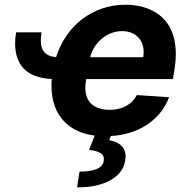

<svg xmlns="http://www.w3.org/2000/svg" viewBox="-20 -573 810 823"><path d="M49 -434.3H158Q154.1 -410.5 155.2 -391.5Q156.2 -372.5 163.5 -359Q170.8 -345.5 184.8 -337.7Q198.9 -329.9 220.5 -328.1Q236.9 -379.3 265.4 -420.6Q294 -462 332.6 -491.3Q371.1 -520.6 418 -536.6Q464.8 -552.6 517.8 -552.6Q590.2 -552.6 643.1 -522Q669.7 -506.7 689.1 -483.7Q708.5 -460.6 719.6 -429.9Q730.8 -399.1 733.1 -360.6Q735.4 -322.1 728 -275.6L721.2 -234H349.8L349.1 -230.1Q343.4 -198.2 347.7 -174.2Q351.9 -150.2 365.2 -134.2Q378.6 -118.3 400.4 -110.3Q422.2 -102.3 451.3 -102.3Q490.1 -102.3 519.9 -118.3Q549.7 -134.2 566.8 -165.5L704.9 -156.2Q689.6 -116.5 664.2 -86.5Q638.8 -56.5 606 -35.7Q573.2 -14.9 534.8 -3.6Q496.4 7.8 455.3 9.9L448.5 28.1Q466.3 30.9 480.5 37.8Q494.7 44.7 503.9 55.6Q513.1 66.4 516.7 81.1Q520.2 95.9 516.7 114.3Q508.5 167.6 454.5 198.9Q399.9 230.1 310.4 230.1L321 162.6Q366.8 162.6 393.5 151.8Q420.1 141 424.4 118.3Q428.6 95.9 413.4 84.9Q398.1 73.9 361.5 69.2L386 8.2Q301.1 -2.5 252.8 -55Q192.8 -120.4 201.7 -234.4Q110.1 -238.6 72.1 -290.5Q34.1 -342.3 49 -434.3ZM366.8 -327.8H593.8Q601.9 -376.4 576.7 -408Q551.5 -439.6 502.5 -439.6Q478 -439.6 455.6 -430.6Q433.2 -421.5 415.1 -406.1Q397 -390.6 384.4 -370.4Q371.8 -350.1 366.8 -327.8Z"/></svg>

Font: Inter P
Style: Bold Italic
Weight: 700
Italic angle: 9.39999°
Designer: Rasmus Andersson
Foundry: rsms
Version: Version 3.018;git-588b23468